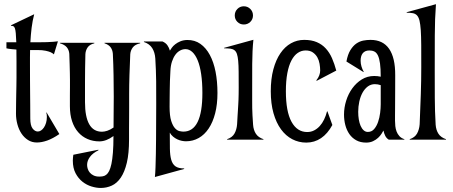

<svg xmlns="http://www.w3.org/2000/svg" viewBox="-20 -678 2197 932"><path d="M161.6 -472.7Q188.5 -472.7 207.3 -473.4Q226.1 -474.1 238.3 -475.1Q252.4 -476.1 261.2 -477.5L241.7 -414.1Q236.3 -419.4 226.1 -424.3Q217.3 -428.2 201.7 -431.6Q186 -435.1 161.1 -435.1H126Q125.5 -418 125.5 -400.1Q125.5 -382.3 125.5 -363.8Q125.5 -321.3 125.7 -287.8Q126 -254.4 126.2 -224.9Q126.5 -195.3 126.7 -166.3Q127 -137.2 127 -103Q127 -68.8 138.2 -54.2Q149.4 -39.6 163.6 -39.6Q171.4 -39.6 179.2 -44.7Q187 -49.8 193.4 -59.3Q199.7 -68.8 203.6 -81.8Q207.5 -94.7 207.5 -110.4Q207.5 -123 204.6 -131.3L206.1 -132.3L268.1 -27.3Q236.3 -5.4 209.2 4.2Q182.1 13.7 158.7 13.7Q134.8 13.7 116 1.7Q97.2 -10.3 84.2 -29.8Q71.3 -49.3 64.5 -74.5Q57.6 -99.6 57.6 -126Q57.6 -155.8 58.1 -178.5Q58.6 -201.2 58.8 -221.2Q59.1 -241.2 59.6 -260.5Q60.1 -279.8 60.1 -303.2Q60.1 -346.2 60.1 -379.2Q60.1 -412.1 59.6 -437.5Q45.4 -438.5 36.1 -439.5Q26.9 -440.4 21.5 -441.4Q15.1 -442.4 11.2 -443.4V-472.7H59.1Q58.1 -501 56.6 -516.8Q55.2 -532.7 52.2 -540.8Q49.3 -548.8 44.7 -550.8Q40 -552.7 33.2 -552.7V-555.2L146 -608.9Q137.7 -577.1 133.5 -543.2Q129.4 -509.3 127.4 -472.7Z M532.2 -209.5Q532.2 -261.2 531.2 -313.2Q530.3 -365.2 527.8 -417Q526.4 -435.5 516.8 -448.5Q507.3 -461.4 487.3 -467.8V-470.2H660.6V-467.8Q635.7 -462.4 624.8 -448Q613.8 -433.6 612.3 -415Q609.9 -360.8 608.4 -313.5Q606.9 -266.1 606.9 -220.7Q606.9 -181.6 606.9 -154.3Q606.9 -127 606.7 -103.3Q606.4 -79.6 606.4 -55.7Q606.4 -31.7 606.4 -0.5Q606.4 66.9 595.7 111.8Q585 156.7 566.4 184.1Q547.9 211.4 522.7 222.9Q497.6 234.4 468.8 234.4Q448.2 234.4 424.6 227.3Q400.9 220.2 380.6 204.3Q360.4 188.5 346.9 163.1Q333.5 137.7 333.5 101.6Q333.5 94.7 334.2 87.9Q335 81.1 335.9 73.2L457.5 48.8L458 51.3Q429.7 65.4 416.3 84Q402.8 102.5 402.8 122.6Q402.8 131.8 406 141.8Q409.2 151.9 416.3 160.2Q423.3 168.5 434.6 173.8Q445.8 179.2 461.9 179.2Q470.7 179.2 479.2 177.7Q487.8 176.3 495.6 170.4Q503.4 164.6 509.8 152.1Q516.1 139.6 520.8 117.9Q525.4 96.2 528.1 63Q530.8 29.8 530.8 -17.6Q495.6 8.3 462.4 8.3Q431.2 8.3 404.8 -3.2Q378.4 -14.6 359.4 -36.4Q340.3 -58.1 329.8 -89.8Q319.3 -121.6 319.3 -162.6Q319.3 -193.4 319.3 -215.6Q319.3 -237.8 319.6 -256.1Q319.8 -274.4 319.6 -290.5Q319.3 -306.6 319.1 -324.7Q318.8 -342.8 318.1 -364.7Q317.4 -386.7 316.4 -417Q314.9 -435.5 304.2 -448.5Q293.5 -461.4 271 -467.8V-470.2H438V-467.8Q415.5 -462.4 405.5 -448Q395.5 -433.6 394.5 -415Q393.6 -380.4 393.1 -346.7Q392.6 -313 392.6 -282.7Q392.6 -252.4 392.6 -226.6Q392.6 -200.7 392.6 -182.1Q392.6 -111.3 413.1 -75Q433.6 -38.6 475.1 -38.6Q486.3 -38.6 500.7 -43.2Q515.1 -47.9 531.2 -59.1V-65.9Z M738.3 -171.9Q738.8 -229.5 738 -283.7Q737.3 -337.9 733.9 -394Q731.9 -423.8 718.8 -444.6Q705.6 -465.3 678.7 -474.1V-476.6H769Q784.7 -469.7 792.7 -458Q800.8 -446.3 804.7 -432.1Q807.6 -437.5 814 -446.3Q820.3 -455.1 830.6 -463.1Q840.8 -471.2 855.2 -477.3Q869.6 -483.4 888.7 -483.9Q925.3 -484.4 952.6 -465.1Q980 -445.8 998.5 -411.4Q1017.1 -377 1026.4 -329.6Q1035.6 -282.2 1035.6 -226.6Q1035.6 -171.4 1024.4 -127.9Q1013.2 -84.5 992.9 -54.2Q972.7 -23.9 944.6 -8.1Q916.5 7.8 882.8 7.8Q873.5 7.8 862.5 5.6Q851.6 3.4 840.6 -1.7Q829.6 -6.8 820.1 -14.9Q810.5 -22.9 804.2 -34.2Q804.2 11.2 804.7 43.9Q805.2 76.7 811.3 97.9Q817.4 119.1 831.8 129.4Q846.2 139.6 874 139.6V142.1L731.9 181.2Q733.9 163.6 734.9 133.8Q735.8 104 736.6 69.3Q737.3 34.7 737.5 -1Q737.8 -36.6 737.8 -66.4ZM880.4 -439.5Q866.7 -439.5 854 -432.6Q841.3 -425.8 831.3 -412.4Q821.3 -398.9 814.7 -378.9Q808.1 -358.9 807.1 -332Q805.7 -307.6 804.9 -285.9Q804.2 -264.2 804 -243.4Q803.7 -222.7 803.5 -202.1Q803.2 -181.6 803.2 -159.7Q803.2 -115.7 811 -91.3Q818.8 -66.9 829.6 -55.4Q840.3 -43.9 851.8 -41.5Q863.3 -39.1 870.1 -39.1Q962.4 -39.1 962.4 -226.6Q962.4 -278.3 956.5 -318.1Q950.7 -357.9 939.7 -384.8Q928.7 -411.6 913.6 -425.5Q898.4 -439.5 880.4 -439.5Z M1138.7 -252.4Q1138.7 -297.9 1138.4 -329.6Q1138.2 -361.3 1136.2 -382.6Q1134.3 -403.8 1130.1 -416Q1126 -428.2 1117.9 -434.3Q1109.9 -440.4 1097.7 -441.9Q1085.4 -443.4 1067.9 -443.4V-445.8L1210 -484.9Q1204.6 -431.6 1204.3 -367.4Q1204.1 -303.2 1204.1 -234.4Q1204.1 -207 1204.1 -188.5Q1204.1 -169.9 1204.3 -153.3Q1204.6 -136.7 1205.6 -118.4Q1206.5 -100.1 1208.5 -72.8Q1210.4 -46.4 1222.2 -28.6Q1233.9 -10.7 1258.8 -2.4V0H1082.5V-2.4Q1107.4 -10.7 1118.2 -29.8Q1128.9 -48.8 1130.9 -74.7Q1131.8 -97.2 1133.1 -114Q1134.3 -130.9 1135 -144.5Q1135.7 -158.2 1136.5 -169.9Q1137.2 -181.6 1137.7 -193.8Q1138.2 -206.1 1138.4 -220Q1138.7 -233.9 1138.7 -252.4ZM1119.6 -603Q1119.6 -621.6 1132.3 -634.5Q1145 -647.5 1163.6 -647.5Q1182.1 -647.5 1195.1 -634.5Q1208 -621.6 1208 -603Q1208 -584.5 1195.1 -571.8Q1182.1 -559.1 1163.6 -559.1Q1145 -559.1 1132.3 -571.8Q1119.6 -584.5 1119.6 -603Z M1569.3 -137.7 1593.3 -71.3Q1570.3 -28.8 1538.3 -7.3Q1506.3 14.2 1466.8 14.2Q1430.2 14.2 1398.7 -2.2Q1367.2 -18.6 1344 -50.3Q1320.8 -82 1307.6 -128.4Q1294.4 -174.8 1294.4 -234.9Q1294.4 -294.9 1306.9 -341.3Q1319.3 -387.7 1341.1 -419.4Q1362.8 -451.2 1392.3 -467.8Q1421.9 -484.4 1456.5 -484.4Q1492.2 -484.4 1517.8 -473.4Q1543.5 -462.4 1561.5 -442.6Q1579.6 -422.9 1591.6 -395.5Q1603.5 -368.2 1612.3 -335.4L1517.1 -285.6L1515.6 -288.1Q1525.4 -300.3 1529.8 -312.3Q1534.2 -324.2 1534.2 -335.9Q1534.2 -351.1 1531.2 -368.4Q1528.3 -385.7 1520.3 -399.9Q1512.2 -414.1 1498.5 -423.6Q1484.9 -433.1 1463.4 -433.1Q1442.9 -433.1 1425.3 -421.1Q1407.7 -409.2 1394.8 -384.8Q1381.8 -360.4 1374.8 -323Q1367.7 -285.6 1367.7 -234.9Q1367.7 -136.7 1395 -86.9Q1422.4 -37.1 1471.2 -37.1Q1489.3 -37.1 1504.6 -44.9Q1520 -52.7 1532.2 -66.2Q1544.4 -79.6 1553.2 -97.9Q1562 -116.2 1567.4 -137.2Z M1744.6 -328.1 1661.6 -379.4Q1668 -414.1 1680.9 -434.8Q1693.8 -455.6 1709.7 -466.6Q1725.6 -477.5 1743.4 -481Q1761.2 -484.4 1778.3 -484.4Q1838.9 -484.4 1868.9 -440.9Q1898.9 -397.5 1898.4 -312.5Q1898.4 -268.1 1898.2 -235.6Q1897.9 -203.1 1897.9 -180.2Q1897.9 -157.2 1897.7 -142.3Q1897.5 -127.4 1897.5 -117.9Q1897.5 -108.4 1897.5 -102.5Q1897.5 -96.7 1897.5 -91.8Q1897.5 -79.6 1898.9 -65.9Q1900.4 -52.2 1905 -39.8Q1909.7 -27.3 1918.7 -17.3Q1927.7 -7.3 1942.9 -2.4V0H1867.2Q1856 -6.8 1850.1 -18.6Q1844.2 -30.3 1841.3 -44.4Q1838.4 -38.6 1832 -28.6Q1825.7 -18.6 1815.4 -9Q1805.2 0.5 1790.8 7.3Q1776.4 14.2 1757.3 14.2Q1729.5 14.2 1709.2 2.9Q1689 -8.3 1675.8 -27.3Q1662.6 -46.4 1656.2 -71Q1649.9 -95.7 1649.9 -122.1Q1649.9 -155.8 1660.4 -189.2Q1670.9 -222.7 1690.2 -249.3Q1709.5 -275.9 1736.3 -292.5Q1763.2 -309.1 1796.4 -309.1Q1813 -309.1 1828.1 -305.7Q1828.1 -344.7 1824.7 -369.6Q1821.3 -394.5 1814.5 -408.7Q1807.6 -422.9 1797.1 -428Q1786.6 -433.1 1772.9 -433.1Q1761.2 -433.1 1753.2 -429.2Q1745.1 -425.3 1740 -418.5Q1734.9 -411.6 1732.7 -402.6Q1730.5 -393.6 1730.5 -383.3Q1730.5 -369.6 1734.6 -355.5Q1738.8 -341.3 1745.6 -329.6ZM1765.6 -37.6Q1784.2 -37.6 1796.1 -51.5Q1808.1 -65.4 1815.2 -85.9Q1822.3 -106.4 1825.2 -129.6Q1828.1 -152.8 1828.1 -171.4V-264.6Q1814 -269.5 1799.8 -269.5Q1780.3 -269.5 1765.1 -258.1Q1750 -246.6 1739.7 -228Q1729.5 -209.5 1724.1 -185.1Q1718.8 -160.6 1718.8 -135.3Q1718.8 -115.7 1721.7 -98.1Q1724.6 -80.6 1730.5 -67.1Q1736.3 -53.7 1745.1 -45.7Q1753.9 -37.6 1765.6 -37.6Z M2096.2 -657.7Q2090.8 -587.9 2090.6 -506.3Q2090.3 -424.8 2090.3 -334Q2090.3 -267.6 2090.6 -202.6Q2090.8 -137.7 2094.7 -72.8Q2096.7 -46.4 2108.4 -28.6Q2120.1 -10.7 2145 -2.4V0H1968.8V-2.4Q1993.7 -10.7 2004.4 -29.8Q2015.1 -48.8 2017.1 -74.7Q2020.5 -153.3 2022.7 -220.7Q2024.9 -288.1 2024.9 -352.1Q2024.9 -414.6 2024.7 -458.3Q2024.4 -502 2022.5 -531.2Q2020.5 -560.5 2016.4 -577.6Q2012.2 -594.7 2004.2 -603.3Q1996.1 -611.8 1983.9 -614Q1971.7 -616.2 1954.1 -616.2V-618.7Z"/></svg>

Font: Smythe
Style: Regular
Weight: 400
Version: Version 1.000